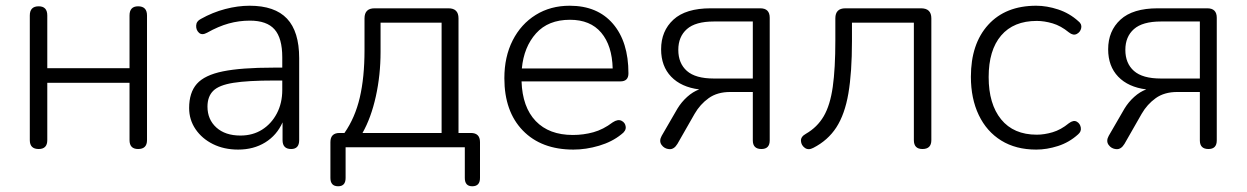

<svg xmlns="http://www.w3.org/2000/svg" viewBox="-20 -514 4350 670"><path d="M115 6Q84 6 84 -25V-460Q84 -492 115 -492Q145 -492 145 -460V-276H432V-460Q432 -492 462 -492Q493 -492 493 -460V-25Q493 6 462 6Q432 6 432 -25V-225H145V-25Q145 6 115 6Z M811 8Q762 8 723.5 -11Q685 -30 662.5 -63Q640 -96 640 -137Q640 -191 667 -221.5Q694 -252 758 -265Q822 -278 934 -278H965V-314Q965 -381 938 -411.5Q911 -442 852 -442Q814 -442 778 -432Q742 -422 703 -400Q685 -390 674.5 -399.5Q664 -409 664.5 -424.5Q665 -440 681 -448Q722 -471 766 -482.5Q810 -494 851 -494Q939 -494 981.5 -449Q1024 -404 1024 -311V-25Q1024 6 996 6Q966 6 966 -25V-87Q946 -42 905.5 -17Q865 8 811 8ZM819 -41Q862 -41 894.5 -61.5Q927 -82 946 -118Q965 -154 965 -200V-233H935Q845 -233 794.5 -225Q744 -217 724 -197Q704 -177 704 -142Q704 -97 735 -69Q766 -41 819 -41Z M1160 136Q1133 136 1133 107V-18Q1133 -50 1165 -50H1182Q1219 -103 1235.5 -173.5Q1252 -244 1252 -339V-450Q1252 -485 1287 -485H1545Q1580 -485 1580 -450V-50H1623Q1655 -50 1655 -18V107Q1655 136 1628 136Q1602 136 1602 107V0H1186V107Q1186 136 1160 136ZM1245 -50H1521V-435H1308V-333Q1308 -252 1291.5 -177.5Q1275 -103 1245 -50Z M1981 8Q1869 8 1804.5 -58.5Q1740 -125 1740 -241Q1740 -316 1769 -373Q1798 -430 1849.5 -462Q1901 -494 1968 -494Q2065 -494 2119 -431Q2173 -368 2173 -258Q2173 -230 2145 -230H1800Q1803 -140 1849.5 -91.5Q1896 -43 1979 -43Q2016 -43 2050.5 -52.5Q2085 -62 2118 -87Q2136 -99 2149 -92.5Q2162 -86 2163.5 -71.5Q2165 -57 2148 -45Q2116 -19 2070.5 -5.5Q2025 8 1981 8ZM1969 -445Q1893 -445 1850.5 -397.5Q1808 -350 1801 -275H2118Q2116 -355 2078 -400Q2040 -445 1969 -445Z M2637 6Q2607 6 2607 -24V-193H2528Q2483 -193 2453 -171.5Q2423 -150 2404 -117L2344 -12Q2332 8 2315 6.5Q2298 5 2288.5 -8.5Q2279 -22 2289 -40L2344 -135Q2358 -158 2378 -176Q2398 -194 2420 -202Q2357 -210 2322 -246.5Q2287 -283 2287 -342Q2287 -406 2330 -445.5Q2373 -485 2460 -485H2633Q2666 -485 2666 -452V-24Q2666 6 2637 6ZM2471 -240H2607V-439H2471Q2407 -439 2377 -412.5Q2347 -386 2347 -340Q2347 -293 2377 -266.5Q2407 -240 2471 -240Z M3199 6Q3169 6 3169 -25V-435H2953V-371Q2953 -261 2940.5 -188Q2928 -115 2898.5 -69.5Q2869 -24 2818 2Q2801 11 2788.5 2Q2776 -7 2775 -22Q2774 -37 2792 -47Q2832 -70 2854.5 -108.5Q2877 -147 2886 -211Q2895 -275 2895 -373V-450Q2895 -485 2930 -485H3194Q3230 -485 3230 -450V-25Q3230 6 3199 6Z M3596 8Q3525 8 3474 -23.5Q3423 -55 3395.5 -112.5Q3368 -170 3368 -246Q3368 -361 3428.5 -427.5Q3489 -494 3596 -494Q3633 -494 3672.5 -481Q3712 -468 3743 -440Q3756 -430 3753 -416Q3750 -402 3737.5 -395.5Q3725 -389 3710 -401Q3682 -424 3653 -432.5Q3624 -441 3598 -441Q3517 -441 3473.5 -390Q3430 -339 3430 -245Q3430 -151 3473.5 -97.5Q3517 -44 3598 -44Q3624 -44 3653 -52.5Q3682 -61 3710 -84Q3726 -96 3737.5 -89.5Q3749 -83 3751.5 -69Q3754 -55 3742 -45Q3711 -17 3672 -4.5Q3633 8 3596 8Z M4197 6Q4167 6 4167 -24V-193H4088Q4043 -193 4013 -171.5Q3983 -150 3964 -117L3904 -12Q3892 8 3875 6.5Q3858 5 3848.5 -8.5Q3839 -22 3849 -40L3904 -135Q3918 -158 3938 -176Q3958 -194 3980 -202Q3917 -210 3882 -246.5Q3847 -283 3847 -342Q3847 -406 3890 -445.5Q3933 -485 4020 -485H4193Q4226 -485 4226 -452V-24Q4226 6 4197 6ZM4031 -240H4167V-439H4031Q3967 -439 3937 -412.5Q3907 -386 3907 -340Q3907 -293 3937 -266.5Q3967 -240 4031 -240Z"/></svg>

Font: Nunito Light
Style: Regular
Weight: 300
Designer: Vernon Adams
Foundry: Vernon Adams
Version: Version 3.601; ttfautohint (v1.8.2.53-6de2)